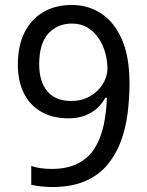

<svg xmlns="http://www.w3.org/2000/svg" viewBox="-20 -744 591 774"><path d="M190 10Q171 10 147 7.5Q123 5 106 1V-75Q123 -69 144.5 -66Q166 -63 187 -63Q253 -63 296 -86Q339 -109 363 -148.5Q387 -188 398 -240Q409 -292 411 -350H405Q392 -327 371.5 -308Q351 -289 322.5 -278Q294 -267 255 -267Q194 -267 148 -292.5Q102 -318 77 -366.5Q52 -415 52 -484Q52 -559 78.5 -612.5Q105 -666 154 -695Q203 -724 269 -724Q335 -724 387.5 -690Q440 -656 471 -586Q502 -516 502 -409Q502 -348 494.5 -287.5Q487 -227 467 -173.5Q447 -120 412 -78.5Q377 -37 322.5 -13.5Q268 10 190 10ZM267 -337Q311 -337 344 -356.5Q377 -376 395 -406Q413 -436 413 -467Q413 -500 404 -532Q395 -564 377 -590.5Q359 -617 332.5 -633Q306 -649 270 -649Q212 -649 175 -609Q138 -569 138 -484Q138 -416 170.5 -376.5Q203 -337 267 -337Z"/></svg>

Font: hexguzrati15
Style: Regular
Weight: 400
Designer: Jelle Bosma - Monotype Design Team
Foundry: Monotype Imaging Inc.
Version: Version 2.006